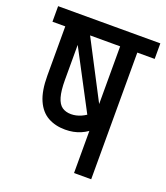

<svg xmlns="http://www.w3.org/2000/svg" viewBox="-119 -705 684 789"><g transform="rotate(20 223.5 -311.0)"><path d="M111 -536 151 -580 312 -271 272 -231ZM371 -554V0H296V-235L315 -201Q297 -181 267 -168Q237 -155 200 -155Q157 -155 124.5 -173Q92 -191 74 -231.5Q56 -272 56 -339V-554H0V-622H447V-554ZM296 -554H130V-347Q130 -300 138 -272.5Q146 -245 162 -234Q178 -223 201 -223Q223 -223 244.5 -232.5Q266 -242 284 -258.5Q302 -275 313 -296L296 -254Z"/></g></svg>

Font: Noto Sans Devanagari ExtraCondensed
Style: Regular
Weight: 400
Width: 2
Designer: Jelle Bosma - Monotype Design Team
Foundry: Monotype Imaging Inc.
Version: Version 2.006